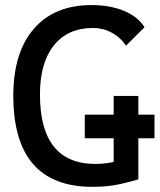

<svg xmlns="http://www.w3.org/2000/svg" viewBox="-20 -723 626 753"><path d="M342.8 9.8Q32.2 9.8 32.2 -347.7Q32.2 -517.1 112.8 -610.1Q193.4 -703.1 338.9 -703.1Q411.6 -703.1 466.3 -680.4Q521 -657.7 546.9 -616.2L474.1 -543.9Q451.7 -577.1 417.7 -595.2Q383.8 -613.3 344.7 -613.3Q246.1 -613.3 191.4 -545.2Q136.7 -477.1 136.7 -352.5Q136.7 -80.1 354.5 -80.1Q374.5 -80.1 392.3 -82.3Q410.2 -84.5 425.8 -87.9V-180.7H312.5V-273.4H425.8V-346.7H522.5V-273.4H585.9V-180.7H522.5V-19.5Q502.9 -13.2 454.1 -1.7Q405.3 9.8 342.8 9.8Z"/></svg>

Font: Cascadia Code NF
Style: Regular
Weight: 400
Monospace: yes
Designer: Aaron Bell
Foundry: Saja Typeworks
Version: Version 2404.023; ttfautohint (v1.8.4)